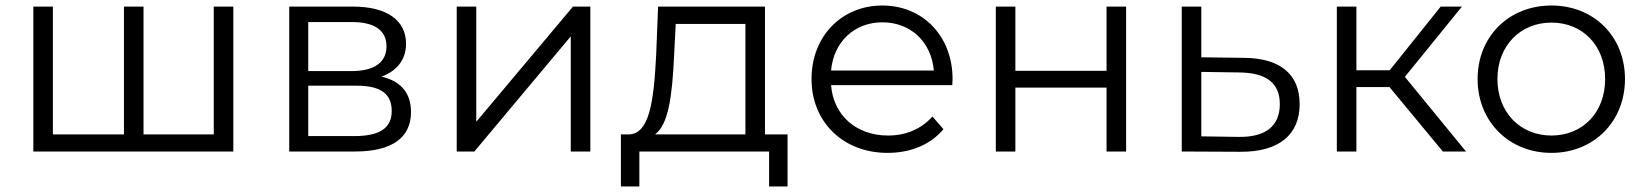

<svg xmlns="http://www.w3.org/2000/svg" viewBox="-20 -550 5970 697"><path d="M101 0H827V-526H756V-62H501V-526H430V-62H172V-526H101Z M1269 0C1404 0 1472 -51 1472 -143C1472 -212 1436 -255 1365 -272C1421 -292 1454 -334 1454 -391C1454 -478 1382 -526 1262 -526H1030V0ZM1273 -239C1362 -239 1402 -210 1402 -147C1402 -84 1357 -56 1266 -56H1099V-239ZM1257 -470C1338 -470 1383 -441 1383 -382C1383 -323 1338 -292 1257 -292H1099V-470Z M1638 -526V0H1702L2052 -418V0H2123V-526H2060L1709 -108V-526Z M2301 127V0H2772V127H2839V-62H2757V-526H2369L2362 -350C2353 -170 2335 -66 2264 -62H2234V127ZM2358 -62C2406 -98 2420 -197 2427 -346L2433 -463H2686V-62Z M3202 5C3286 5 3358 -25 3405 -81L3365 -127C3325 -82 3269 -58 3204 -58C3088 -58 3005 -132 2997 -241H3437L3438 -263C3438 -419 3330 -530 3183 -530C3036 -530 2926 -419 2926 -263C2926 -108 3040 5 3202 5ZM3183 -469C3286 -469 3361 -398 3370 -294H2997C3006 -398 3082 -469 3183 -469Z M3595 0H3666V-232H3997V0H4068V-526H3997V-293H3666V-526H3595Z M4482 1C4622 2 4698 -60 4698 -172C4698 -280 4628 -339 4496 -340L4341 -342V-526H4270V0ZM4478 -287C4577 -286 4626 -249 4626 -172C4626 -93 4575 -52 4478 -53L4341 -55V-289Z M4833 -526V0H4904V-234H5024L5218 0H5302L5080 -271L5287 -526H5210L5025 -295H4904V-526Z M5344 -263C5344 -108 5459 5 5612 5C5765 5 5879 -108 5879 -263C5879 -419 5765 -530 5612 -530C5459 -530 5344 -419 5344 -263ZM5416 -263C5416 -385 5500 -468 5612 -468C5725 -468 5807 -385 5807 -263C5807 -141 5725 -58 5612 -58C5500 -58 5416 -141 5416 -263Z"/></svg>

Font: Malon Grotesk
Style: Regular
Weight: 400
Designer: Julieta Ulanovsky
Foundry: Julieta Ulanovsky
Version: Version 7.200